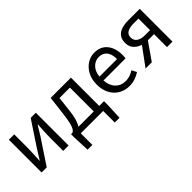

<svg xmlns="http://www.w3.org/2000/svg" viewBox="51 -1308 2250 2250"><g transform="rotate(-45 1176.5 -182.5)"><path d="M92 0V-543H181V-316Q181 -273 178 -221Q175 -169 172 -116H176Q192 -141 212.5 -174Q233 -207 248 -232L454 -543H539V0H450V-227Q450 -271 453 -323Q456 -375 460 -428H455Q439 -403 418.5 -369.5Q398 -336 383 -311L177 0Z M662 192 653 -17V-74H679Q695 -83 708 -102.5Q721 -122 733 -168.5Q745 -215 756 -302L785 -543H1121V-74H1200V-17L1191 192H1112V0H741V192ZM776 -74H1030V-469H857L836 -285Q827 -204 811.5 -153.5Q796 -103 776 -74Z M1537 13Q1465 13 1406 -20.5Q1347 -54 1312 -118Q1277 -182 1277 -271Q1277 -360 1312 -424Q1347 -488 1402.5 -522.5Q1458 -557 1520 -557Q1624 -557 1680.5 -487.5Q1737 -418 1737 -302Q1737 -287 1736 -274Q1735 -261 1733 -250H1367Q1372 -163 1421 -111.5Q1470 -60 1547 -60Q1587 -60 1619.5 -71.5Q1652 -83 1683 -103L1715 -42Q1680 -19 1636 -3Q1592 13 1537 13ZM1366 -315H1657Q1657 -398 1621.5 -441Q1586 -484 1522 -484Q1464 -484 1419 -440Q1374 -396 1366 -315Z M1815 0 1981 -227Q1929 -243 1893 -280.5Q1857 -318 1857 -382Q1857 -442 1885 -477.5Q1913 -513 1961 -528Q2009 -543 2069 -543H2261V0H2170V-215H2070H2068L1918 0ZM2085 -281H2170V-473H2085Q2021 -473 1984.5 -450.5Q1948 -428 1948 -380Q1948 -332 1984.5 -306.5Q2021 -281 2085 -281Z"/></g></svg>

Font: Chocolate Classical Sans
Style: Regular
Weight: 400
Designer: 田海東、宇文滿月
Foundry: Moonlit Owen
Version: Version 1.001